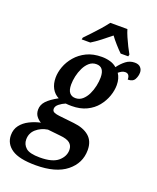

<svg xmlns="http://www.w3.org/2000/svg" viewBox="-228 -869 988 1212"><g transform="rotate(20 266.5 -263.0)"><path d="M162 240Q51 240 1 206Q-49 172 -49 114Q-49 75 -27.5 47Q-6 19 29 1.5Q64 -16 102 -24Q85 -33 71 -51Q57 -69 57 -96Q57 -128 80.5 -153.5Q104 -179 155 -207Q125 -222 108.5 -252Q92 -282 92 -323Q92 -359 106 -397.5Q120 -436 149 -470Q178 -504 221 -525Q264 -546 323 -546Q352 -546 378.5 -538.5Q405 -531 424 -514Q445 -543 471 -563Q497 -583 530 -583Q556 -583 569 -569Q582 -555 582 -535Q582 -511 570 -489Q558 -467 524 -467Q524 -506 494 -506Q481 -506 470.5 -500Q460 -494 450 -486Q471 -455 471 -410Q471 -374 457.5 -335.5Q444 -297 417 -263.5Q390 -230 347.5 -209.5Q305 -189 247 -189Q238 -189 226.5 -189.5Q215 -190 208 -191Q186 -182 167 -167Q148 -152 148 -134Q148 -118 162.5 -112Q177 -106 197 -104L297 -93Q364 -86 401.5 -54Q439 -22 439 38Q439 126 368 183Q297 240 162 240ZM253 -244Q280 -244 300 -261.5Q320 -279 333 -306Q346 -333 352.5 -363.5Q359 -394 359 -421Q359 -491 306 -491Q279 -491 259 -474Q239 -457 225.5 -429.5Q212 -402 205.5 -372Q199 -342 199 -316Q199 -278 213.5 -261Q228 -244 253 -244ZM170 185Q255 185 292.5 152.5Q330 120 330 77Q330 48 310 31.5Q290 15 243 11L159 2Q114 9 82.5 36.5Q51 64 51 107Q51 140 76 162.5Q101 185 170 185ZM167 -619Q185 -638 209.5 -663.5Q234 -689 257.5 -716Q281 -743 298 -766H413Q419 -745 431 -717.5Q443 -690 456 -664Q469 -638 480 -619L477 -606H426Q408 -623 384.5 -649.5Q361 -676 345 -698Q316 -674 283 -648.5Q250 -623 222 -606H164Z"/></g></svg>

Font: Noto Serif SemiCondensed SemiBold
Style: Italic
Weight: 600
Width: 4
Italic angle: -12°
Designer: Monotype Design Team
Foundry: Monotype Imaging Inc.
Version: Version 2.014; ttfautohint (v1.8.4.7-5d5b)